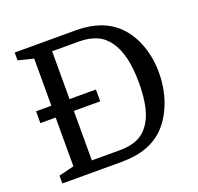

<svg xmlns="http://www.w3.org/2000/svg" viewBox="-126 -856 1022 992"><g transform="rotate(-20 385.5 -360.0)"><path d="M53 -332V-397H382V-332ZM237 -60H392Q446 -60 484.5 -76Q523 -92 548 -126Q576 -161 589.5 -218Q603 -275 603 -354Q603 -510 548 -586Q522 -624 481 -642Q440 -660 382 -660H237ZM53 -720H389Q538 -720 621 -636Q668 -588 693 -518Q718 -448 718 -368Q718 -284 691.5 -210.5Q665 -137 618 -87Q535 0 380 0H53V-43L137 -64V-656L53 -677Z"/></g></svg>

Font: Domine
Style: Regular
Weight: 400
Designer: Pablo Impallari, Rodrigo Fuenzalida, Brenda Gallo
Foundry: Pablo Impallari, Rodrigo Fuenzalida, Brenda Gallo
Version: Version 2.000;September 19, 2022;FontCreator 14.0.0.2877 64-